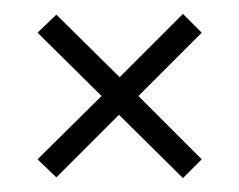

<svg xmlns="http://www.w3.org/2000/svg" viewBox="-20 -450 344 276"><path d="M243 -430 270 -403 179 -312 270 -221 243 -194 151 -285 61 -195 34 -221 126 -312 34 -403 61 -429 152 -339Z"/></svg>

Font: Moniqa ExtBd Cond Paragraph
Style: Regular
Weight: 800
Width: 3
Designer: Rajesh Rajput
Foundry: Rajesh Rajput
Version: Version 1.000